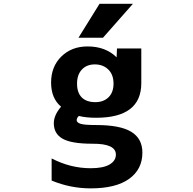

<svg xmlns="http://www.w3.org/2000/svg" viewBox="-20 -784 1040 1033"><path d="M394.5 -334Q394.5 -285.2 419.9 -259.8Q445.3 -234.4 493.2 -234.4Q537.1 -234.4 564 -260.7Q590.8 -287.1 590.8 -334Q590.8 -382.8 562.5 -410.2Q534.2 -437.5 490.2 -437.5Q446.3 -437.5 420.4 -409.7Q394.5 -381.8 394.5 -334ZM746.1 37.1Q746.1 127 674.8 178.2Q603.5 229.5 467.8 229.5Q359.4 229.5 257.8 187.5V68.4Q359.4 121.1 467.8 121.1Q535.2 121.1 569.3 101.1Q603.5 81.1 603.5 47.9Q603.5 -11.7 477.5 -10.7Q364.3 -10.7 316.9 -37.6Q269.5 -64.5 269.5 -121.1Q269.5 -164.1 308.6 -210Q254.9 -254.9 254.9 -339.8Q254.9 -425.8 310.1 -480Q365.2 -534.2 451.2 -534.2Q547.9 -534.2 607.4 -475.6L609.4 -523.4H740.2V-336.9Q740.2 -150.4 497.1 -150.4Q442.4 -150.4 404.3 -160.2Q392.6 -149.4 392.6 -137.7Q392.6 -125 412.6 -118.2Q432.6 -111.3 497.1 -111.3Q627 -111.3 686.5 -74.7Q746.1 -38.1 746.1 37.1ZM515.6 -763.7H695.3L534.2 -581.1H402.3Z"/></svg>

Font: GenEi Gothic M Regular
Style: Bold
Weight: 700
Designer: o_tamon (Modified); [Source Han Sans]
Ryoko NISHIZUKA  (kana & ideographs); Paul D. Hunt (Latin, Greek & Cyrillic); Wenl
Version: Version 1.1a;Original Version 1.004